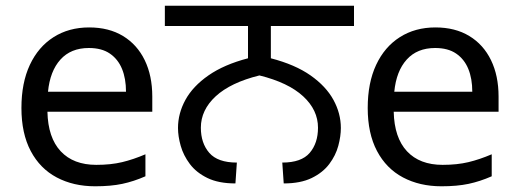

<svg xmlns="http://www.w3.org/2000/svg" viewBox="-20 -642 1816 672"><path d="M292 -546Q361 -546 410.5 -516Q460 -486 486.5 -431.5Q513 -377 513 -304V-251H146Q148 -160 192.5 -112.5Q237 -65 317 -65Q368 -65 407.5 -74.5Q447 -84 489 -102V-25Q448 -7 408 1.5Q368 10 313 10Q237 10 178.5 -21Q120 -52 87.5 -113.5Q55 -175 55 -264Q55 -352 84.5 -415Q114 -478 167.5 -512Q221 -546 292 -546ZM291 -474Q228 -474 191.5 -433.5Q155 -393 148 -321H421Q421 -367 407 -401Q393 -435 364.5 -454.5Q336 -474 291 -474Z M804 0Q745 0 706 -19Q667 -38 644.5 -68Q622 -98 612.5 -131.5Q603 -165 603 -194Q603 -245 629 -292.5Q655 -340 709.5 -378Q764 -416 848 -438V-551H557V-622H1219V-551H928V-438Q1013 -416 1067 -378Q1121 -340 1147 -292.5Q1173 -245 1173 -194Q1173 -165 1164 -131.5Q1155 -98 1132.5 -68Q1110 -38 1071 -19Q1032 0 973 0L968 -73Q1035 -73 1064 -107Q1093 -141 1093 -195Q1093 -257 1041 -305Q989 -353 888 -378Q787 -353 735 -305Q683 -257 683 -195Q683 -141 712.5 -107Q742 -73 809 -73Z M1504 -546Q1573 -546 1622.5 -516Q1672 -486 1698.5 -431.5Q1725 -377 1725 -304V-251H1358Q1360 -160 1404.5 -112.5Q1449 -65 1529 -65Q1580 -65 1619.5 -74.5Q1659 -84 1701 -102V-25Q1660 -7 1620 1.5Q1580 10 1525 10Q1449 10 1390.5 -21Q1332 -52 1299.5 -113.5Q1267 -175 1267 -264Q1267 -352 1296.5 -415Q1326 -478 1379.5 -512Q1433 -546 1504 -546ZM1503 -474Q1440 -474 1403.5 -433.5Q1367 -393 1360 -321H1633Q1633 -367 1619 -401Q1605 -435 1576.5 -454.5Q1548 -474 1503 -474Z"/></svg>

Font: gurmukhi25
Style: Book
Weight: 400
Designer: Jelle Bosma - Monotype Design Team
Foundry: Monotype Imaging Inc.
Version: Version 2.003